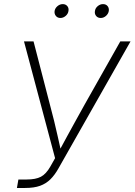

<svg xmlns="http://www.w3.org/2000/svg" viewBox="-20 -933 668 953"><path d="M64 0 71.3 -42H111.8Q157.2 -42 183.1 -55.7Q209 -69.3 230.5 -107.4L253.4 -147.9L99.1 -727.5H146.5L227.5 -414.6Q238.8 -373 248.3 -334Q257.8 -294.9 266.4 -256.6Q274.9 -218.3 283.7 -179.2L271 -178.7Q292.5 -218.3 313.2 -256.6Q334 -294.9 355.7 -334Q377.4 -373 400.4 -414.6L577.1 -727.5H627.9L270.5 -97.7Q252 -64.5 230.2 -43Q208.5 -21.5 178.7 -10.7Q148.9 0 104.5 0ZM480 -843.8Q465.3 -843.8 457 -854Q448.7 -864.3 451.2 -878.4Q453.1 -892.6 465.1 -902.6Q477.1 -912.6 491.2 -912.6Q505.9 -912.6 513.9 -902.8Q522 -893.1 520 -878.4Q517.6 -864.3 505.9 -854Q494.1 -843.8 480 -843.8ZM279.8 -843.8Q265.6 -843.8 257.3 -854Q249 -864.3 251 -878.4Q253.4 -892.6 265.4 -902.6Q277.3 -912.6 291.5 -912.6Q305.7 -912.6 314 -902.8Q322.3 -893.1 319.8 -878.4Q317.9 -864.3 305.9 -854Q293.9 -843.8 279.8 -843.8Z"/></svg>

Font: Inter 20pt ExtraLight
Style: Italic
Weight: 250
Italic angle: -9.3988°
Version: Version 4.001;git-66647c0bb